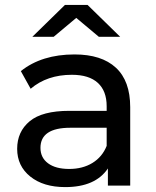

<svg xmlns="http://www.w3.org/2000/svg" viewBox="-20 -757 638 783"><path d="M383 -607 291 -684 199 -607H112L245 -737H337L470 -607ZM284 -535Q394 -535 452.5 -481Q511 -427 511 -320V0H420V-70Q369 6 246 6Q157 6 103.5 -37Q50 -80 50 -150Q50 -220 101 -262.5Q152 -305 263 -305H415V-324Q415 -386 379 -419Q343 -452 273 -452Q172 -452 105 -395L65 -467Q150 -535 284 -535ZM415 -162V-236H267Q145 -236 145 -154Q145 -114 176 -91Q207 -68 262 -68Q317 -68 357 -92.5Q397 -117 415 -162Z"/></svg>

Font: false
Style: Regular
Weight: 500
Designer: Julieta Ulanovsky
Foundry: Julieta Ulanovsky
Version: Version 7.222;hotconv 1.0.109;makeotfexe 2.5.65596